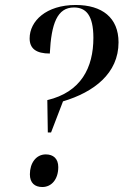

<svg xmlns="http://www.w3.org/2000/svg" viewBox="-20 -744 496 771"><path d="M170 -342 172 -212H185L233 -337C357 -374 456 -449 456 -574C456 -673 390 -724 284 -724C165 -724 99 -659 99 -590C99 -549 125 -529 180 -529C186 -650 210 -714 277 -714C325 -714 355 -683 355 -592C355 -472 305 -374 170 -342ZM150 7C187 7 214 -24 214 -73C214 -107 194 -124 164 -124C124 -124 100 -88 100 -44C100 -9 120 7 150 7Z"/></svg>

Font: Noto Serif Display Condensed Medium
Style: Italic
Weight: 500
Width: 3
Italic angle: -12°
Designer: Monotype Design Team
Foundry: Monotype Imaging Inc.
Version: Version 2.009